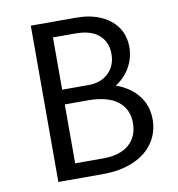

<svg xmlns="http://www.w3.org/2000/svg" viewBox="-76 -727 737 796"><g transform="rotate(-10 292.5 -329.0)"><path d="M536 -188Q536 -133 506.5 -90Q477 -47 422 -23.5Q367 0 294 0H106V-658H296Q385 -658 439 -615Q493 -572 493 -500Q493 -455 471 -416Q449 -377 410 -352Q469 -331 502.5 -288.5Q536 -246 536 -188ZM188 -594V-374H299Q351 -374 383 -404.5Q415 -435 415 -485Q415 -534 382 -564Q349 -594 282 -594ZM453 -188Q453 -246 410.5 -279Q368 -312 285 -312H188V-64H307Q377 -64 415 -97Q453 -130 453 -188Z"/></g></svg>

Font: Ysabeau SC Medium
Style: Regular
Weight: 500
Designer: Christian Thalmann (Catharsis Fonts)
Version: Version 0.003